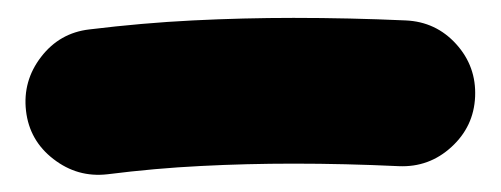

<svg xmlns="http://www.w3.org/2000/svg" viewBox="-20 -332 574 220"><path d="M9.8 -205.1Q5.9 -239.3 27.1 -266.8Q48.3 -294.4 82.5 -298.3Q143.1 -305.7 200.9 -308.6Q258.8 -311.5 316.4 -311.5Q380.4 -311.5 444.8 -308.6Q479.5 -307.1 502.7 -281.5Q525.9 -255.9 524.4 -221.2Q522.9 -187 497.3 -163.6Q471.7 -140.1 437 -141.6Q375.5 -144.5 316.4 -144.5Q262.7 -144.5 210.2 -141.8Q157.7 -139.2 103 -132.3Q68.8 -128.4 41.3 -149.7Q13.7 -170.9 9.8 -205.1Z"/></svg>

Font: Mikhak-DS1-FD Black
Style: Regular
Weight: 900
Designer: Amin Abedi
Version: Version 3.2